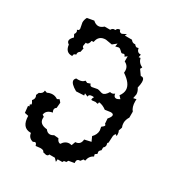

<svg xmlns="http://www.w3.org/2000/svg" viewBox="-154 -697 752 818"><g transform="rotate(30 222.0 -288.5)"><path d="M281.2 2.9 277.8 2.4Q269 2.4 267.6 10.7H244.1L243.2 23.9L230.5 10.7H203.1Q201.7 19 191.4 19L175.3 15.1Q175.3 5.9 156.2 5.9L134.3 8.3Q131.3 -4.9 124 -4.9L115.2 -1Q92.3 -6.8 89.4 -29.8H87.4Q43.9 -29.8 43 -86.9L24.4 -90.8L21 -123.5L27.3 -124L24.4 -133.8H26.9Q30.8 -133.8 30.8 -137.2Q30.8 -142.1 23.4 -153.3Q30.8 -161.1 30.8 -169.4Q30.8 -175.8 27.3 -180.7L33.2 -194.3Q50.8 -200.7 50.8 -215.8L62.5 -211.9Q74.7 -218.3 87.9 -218.3Q100.6 -218.3 113.3 -210L123.5 -215.3L133.3 -203.6L130.9 -176.8Q123 -171.9 123 -163.6Q123 -158.2 127 -151.4Q96.7 -146 93.8 -122.1L102.5 -116.7L102.1 -108.9Q102.1 -80.6 140.6 -77.1Q149.4 -64.5 161.6 -64.5Q170.4 -64.5 179.7 -70.8L202.1 -68.8Q209 -51.8 220.7 -51.8Q233.9 -72.8 254.9 -72.8L265.6 -71.3L272.5 -90.3Q297.9 -91.3 299.8 -118.7L332 -126L321.8 -148.4Q338.4 -165 338.4 -185.1L335.4 -202.1Q347.7 -210.9 347.7 -215.8Q347.7 -219.2 343.3 -220.7L341.3 -246.1Q353.5 -259.8 353.5 -268.1Q353.5 -276.4 339.4 -276.4L312.5 -272.5Q293.9 -286.6 275.4 -288.1Q275.4 -279.3 272 -279.3L261.7 -281.7L245.6 -279.8Q241.2 -279.8 241.2 -283.2Q241.2 -288.1 246.1 -295.9L237.8 -296.4Q220.7 -296.4 220.7 -284.2L204.6 -291L206.1 -281.2L167.5 -279.3Q133.8 -298.3 133.8 -314Q133.8 -320.3 140.6 -327.1L149.9 -326.7Q170.4 -326.7 179.7 -338.9L190.4 -334L205.1 -338.9Q206.5 -328.6 215.8 -328.6L241.7 -333.5Q248.5 -333.5 255.9 -330.6Q263.2 -327.6 269 -327.6Q281.7 -327.6 294.4 -349.1L300.8 -348.1Q310.1 -348.1 316.4 -354.5Q318.4 -337.9 330.1 -337.9Q336.4 -337.9 347.7 -344.7L335.9 -357.4Q348.6 -374.5 348.6 -390.6Q348.6 -420.9 304.7 -450.2L305.2 -459Q305.2 -482.9 283.2 -493.2V-518.6L272 -510.3Q269 -519.5 264.2 -519.5L255.9 -517.1Q252.9 -517.1 250.5 -519.5Q248 -522 245.1 -524.7Q242.2 -527.3 239 -529.8Q235.8 -532.2 231.4 -532.2L216.3 -528.3L218.8 -543.9L199.2 -528.3L167.5 -533.7Q132.3 -533.7 127 -499L117.2 -498.5Q113.8 -479 103.5 -479L99.6 -479.5L96.7 -463.4Q96.7 -455.1 103.5 -454.1L99.6 -434.6Q89.4 -428.7 89.4 -418.9L89.8 -415Q78.1 -413.6 78.1 -403.8V-401.4H74.2Q44.9 -401.4 41 -436.5Q31.2 -442.4 31.2 -450.7Q31.2 -460.4 44.9 -473.6L38.1 -486.8Q43 -493.2 43 -499.5Q43 -503.4 39.1 -508.8Q49.3 -509.3 49.3 -519L43.9 -547.4Q43.9 -560.5 50.8 -573.2L84 -579.1Q96.7 -567.4 109.4 -567.4Q122.6 -567.4 134.8 -579.1H162.1Q167.5 -589.4 176.8 -589.4L181.6 -588.9Q185.5 -600.6 198.2 -600.6H199.2Q200.2 -588.9 212.9 -588.9L233.4 -598.6L228.5 -588.9H263.7Q271 -578.6 280.8 -578.6L285.2 -579.1Q292 -570.3 298.3 -570.3L305.7 -572.3Q309.1 -552.7 325.7 -552.7H328.1L325.7 -538.6L334 -540Q339.4 -517.6 360.8 -508.3L355.5 -499L373.5 -473.6L377 -474.1Q391.1 -474.1 391.1 -453.6Q391.1 -442.4 386.7 -424.8Q396.5 -410.6 396.5 -396.5L392.6 -376L407.2 -378.9L406.7 -369.1Q406.7 -340.3 419.9 -325.2V-295.9Q409.7 -279.8 409.7 -264.2Q409.7 -253.4 414.1 -243.2L408.2 -225.6Q412.6 -218.8 412.6 -208.5L412.1 -200.2L406.2 -205.6Q402.3 -205.6 398.4 -194.3L396.5 -159.2L392.6 -155.3L394.5 -145.5Q394.5 -136.2 386.7 -129.9V-116.2Q377.9 -109.4 377.9 -103L379.4 -96.2Q379.4 -93.8 377.9 -92.8Q376.5 -91.8 374.8 -90.8Q373 -89.8 371.6 -88.6Q370.1 -87.4 370.1 -85L372.6 -77.1Q352.5 -67.4 348.6 -43L339.8 -43.9L331.1 -32.2Q314.5 -32.2 314.5 -17.6L314.9 -11.7L287.1 -6.8Z"/></g></svg>

Font: Truetypewriter PolyglOTT
Style: Regular
Weight: 400
Designer: Sergey Beatoff a.k.a. Sam_T
Version: Version 3.76